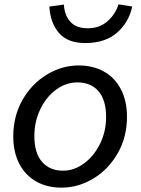

<svg xmlns="http://www.w3.org/2000/svg" viewBox="-20 -850 647 883"><path d="M41 -223Q41 -316 83.5 -390.5Q126 -465 195.5 -507Q265 -549 342 -549Q407 -549 457 -521.5Q507 -494 535.5 -440.5Q564 -387 564 -313Q564 -220 521.5 -145.5Q479 -71 409.5 -29Q340 13 263 13Q198 13 148 -14.5Q98 -42 69.5 -95.5Q41 -149 41 -223ZM468 -312Q468 -390 433 -430.5Q398 -471 336 -471Q284 -471 238.5 -438Q193 -405 165.5 -348Q138 -291 138 -224Q138 -146 173.5 -105.5Q209 -65 270 -65Q321 -65 366.5 -98.5Q412 -132 440 -188.5Q468 -245 468 -312ZM207 -820 274 -829Q276 -781 303 -750.5Q330 -720 384 -720Q437 -720 473.5 -751.5Q510 -783 525 -830L588 -820Q573 -748 518.5 -700Q464 -652 372 -652Q291 -652 251 -698.5Q211 -745 207 -820Z"/></svg>

Font: Nebula Sans Medium
Style: Regular
Weight: 500
Italic angle: -9°
Designer: Paul D. Hunt for Adobe (as Source Sans)
Foundry: Nebula Entertainment & Broadcasting LLC
Version: Version 1.010